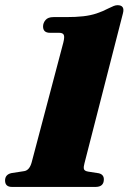

<svg xmlns="http://www.w3.org/2000/svg" viewBox="-40 -738 507 758"><path d="M157.5 -608.5Q130 -608.5 130 -633.5Q130 -647.5 139.8 -659Q149.5 -670.5 171 -670.5H220Q260.5 -670.5 288.8 -673.8Q317 -677 340.8 -684.8Q364.5 -692.5 390.5 -706Q401.5 -711.5 409.2 -714.5Q417 -717.5 424 -717.5Q453.5 -717.5 445.5 -686L293.5 -93.5Q289.5 -79.5 291.2 -71.2Q293 -63 308 -60.5L350 -54Q370 -49 370 -30Q370 0 337 0H7.5Q-20 0 -20 -25.5Q-20 -48.5 4.5 -54.5L56 -62.5Q76.5 -66 85 -97L210 -570Q215.5 -592 211.8 -600.2Q208 -608.5 193.5 -608.5Z"/></svg>

Font: Fraunces 144pt S050 Black
Style: Italic
Weight: 900
Italic angle: -16°
Version: Version 1.000; ttfautohint (v1.8.3)